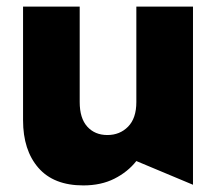

<svg xmlns="http://www.w3.org/2000/svg" viewBox="-20 -551 655 583"><path d="M233 12Q287 12 327.5 -8.5Q368 -29 394 -62L566 10V-531H394V-241Q394 -192 369 -166.5Q344 -141 306 -141Q268 -141 245 -166.5Q222 -192 222 -241V-531H50V-186Q50 -95 96.5 -41.5Q143 12 233 12Z"/></svg>

Font: Geom ExtraBold
Style: Bold
Weight: 800
Version: Version 1.102